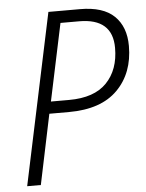

<svg xmlns="http://www.w3.org/2000/svg" viewBox="-52 -756 605 798"><g transform="rotate(-5 250.5 -357.0)"><path d="M29 0 180 -714H312Q408 -714 454.5 -669Q501 -624 501 -544Q501 -431 432 -361.5Q363 -292 229 -292H147L86 0ZM234 -342Q339 -342 391 -396Q443 -450 443 -541Q443 -664 304 -664H226L158 -342Z"/></g></svg>

Font: Noto Sans SemiCondensed Light
Style: Italic
Weight: 300
Width: 4
Italic angle: -12°
Designer: Monotype Design Team
Foundry: Monotype Imaging Inc.
Version: Version 2.013; ttfautohint (v1.8.4.7-5d5b)